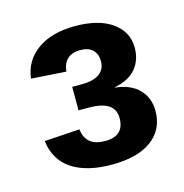

<svg xmlns="http://www.w3.org/2000/svg" viewBox="-66 -757 464 485"><g transform="rotate(-15 166.5 -515.0)"><path d="M311.5 -437Q311.5 -388.7 274.9 -361.3Q238.3 -334 170.9 -334Q105 -334 66.4 -359.4Q27.8 -384.8 21.5 -435.5L113.8 -441.4Q118.7 -396 169.4 -396Q219.2 -396 219.2 -442.9Q219.2 -488.3 151.4 -488.3H124V-549.8H148.9Q179.7 -549.8 195.3 -561.3Q210.9 -572.8 210.9 -593.8Q210.9 -612.8 199.7 -623.5Q188.5 -634.3 167.5 -634.3Q124.5 -634.3 119.6 -590.8L28.8 -596.7Q34.2 -642.6 71.5 -669.4Q108.9 -696.3 169.9 -696.3Q232.4 -696.3 267.3 -671.1Q302.2 -646 302.2 -604.5Q302.2 -573.2 284.4 -551Q266.6 -528.8 228 -521V-520Q268.6 -515.6 290 -493.2Q311.5 -470.7 311.5 -437Z"/></g></svg>

Font: TypoPRO Liberation Sans
Style: Bold
Weight: 700
Designer: Steve Matteson
Foundry: Ascender Corporation
Version: Version 2.00.1